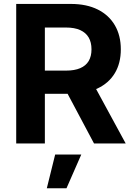

<svg xmlns="http://www.w3.org/2000/svg" viewBox="-20 -748 696 1001"><path d="M64.5 0V-727.5H349.1Q431.6 -727.5 490 -698.2Q548.3 -668.9 579.1 -615.7Q609.9 -562.5 609.9 -490.7Q609.9 -418.5 578.6 -366.5Q547.4 -314.5 488 -286.6Q428.7 -258.8 345.2 -258.8H152.8V-379.9H324.2Q368.7 -379.9 398.2 -392.6Q427.7 -405.3 442.4 -429.9Q457 -454.6 457 -490.7Q457 -527.3 442.4 -552.5Q427.7 -577.6 398.2 -591.1Q368.7 -604.5 323.7 -604.5H213.9V0ZM470.2 0 294.4 -330.6H455.6L635.3 0ZM224.1 233.4 267.6 57.6H403.8L326.7 233.4Z"/></svg>

Font: Inter 16pt
Style: Bold
Weight: 700
Version: Version 4.001;git-66647c0bb